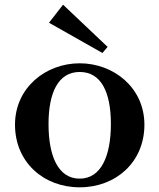

<svg xmlns="http://www.w3.org/2000/svg" viewBox="-20 -788 680 819"><path d="M320 11C475 11 596 -97 596 -256C596 -414 465 -518 320 -518C175 -518 44 -414 44 -256C44 -97 165 11 320 11ZM187 -259C187 -394 229 -481 320 -481C412 -481 453 -394 453 -259C453 -124 412 -26 320 -26C227 -26 187 -124 187 -259ZM189 -691 249 -768 439 -588 417 -562Z"/></svg>

Font: Ortica Linear
Style: Bold
Weight: 700
Designer: Benedetta Bovani
Foundry: Collletttivo
Version: Version 2.000;Glyphs 3.1.2 (3151)